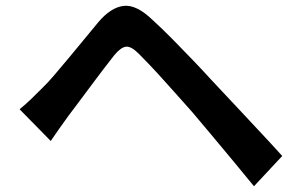

<svg xmlns="http://www.w3.org/2000/svg" viewBox="-20 -675 1040 666"><path d="M48 -296Q70 -314 87.5 -331Q105 -348 127 -370Q145 -387 167.5 -413.5Q190 -440 216 -471Q242 -502 269 -535Q296 -568 321 -598Q364 -649 408.5 -654.5Q453 -660 509 -606Q542 -576 578 -539.5Q614 -503 649 -466.5Q684 -430 713 -398Q747 -362 789.5 -316.5Q832 -271 876.5 -223.5Q921 -176 959 -134L861 -29Q827 -71 788.5 -117Q750 -163 713.5 -207Q677 -251 647 -286Q625 -311 598.5 -340.5Q572 -370 546 -399Q520 -428 497.5 -451.5Q475 -475 461 -489Q435 -515 417 -513Q399 -511 376 -483Q360 -463 339.5 -436Q319 -409 297 -379.5Q275 -350 254.5 -322.5Q234 -295 218 -274Q202 -252 185 -228Q168 -204 156 -186Z"/></svg>

Font: Noto Sans HK SemiBold
Style: Regular
Weight: 600
Version: Version 2.004-H2;hotconv 1.0.118;makeotfexe 2.5.65603